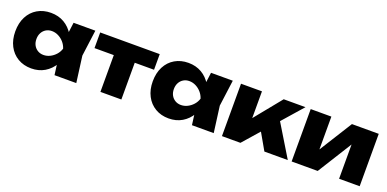

<svg xmlns="http://www.w3.org/2000/svg" viewBox="-10 -1273 3973 1973"><g transform="rotate(20 1976.0 -286.5)"><path d="M563 0 536 -204 564 -286 536 -367 563 -573H801L763 -287L801 0ZM614 -286Q602 -195 561.5 -126.5Q521 -58 457.5 -20.5Q394 17 312 17Q229 17 165 -21Q101 -59 65.5 -127.5Q30 -196 30 -286Q30 -378 65.5 -446.5Q101 -515 165 -552.5Q229 -590 312 -590Q394 -590 457.5 -553Q521 -516 562 -447.5Q603 -379 614 -286ZM261 -286Q261 -248 276.5 -219Q292 -190 320 -173Q348 -156 384 -156Q421 -156 455 -173Q489 -190 515 -219Q541 -248 553 -286Q541 -324 515 -353.5Q489 -383 455 -400Q421 -417 384 -417Q348 -417 320 -400Q292 -383 276.5 -353.5Q261 -324 261 -286Z M1065 -494H1294V0H1065ZM854 -573H1505V-402H854Z M2066 0 2039 -204 2067 -286 2039 -367 2066 -573H2304L2266 -287L2304 0ZM2117 -286Q2105 -195 2064.5 -126.5Q2024 -58 1960.5 -20.5Q1897 17 1815 17Q1732 17 1668 -21Q1604 -59 1568.5 -127.5Q1533 -196 1533 -286Q1533 -378 1568.5 -446.5Q1604 -515 1668 -552.5Q1732 -590 1815 -590Q1897 -590 1960.5 -553Q2024 -516 2065 -447.5Q2106 -379 2117 -286ZM1764 -286Q1764 -248 1779.5 -219Q1795 -190 1823 -173Q1851 -156 1887 -156Q1924 -156 1958 -173Q1992 -190 2018 -219Q2044 -248 2056 -286Q2044 -324 2018 -353.5Q1992 -383 1958 -400Q1924 -417 1887 -417Q1851 -417 1823 -400Q1795 -383 1779.5 -353.5Q1764 -324 1764 -286Z M2394 0V-573H2623V-176L2557 -199L2861 -573H3099L2596 0ZM2858 0 2699 -278 2874 -395 3114 0Z M3156 0V-573H3382V-127L3337 -142L3607 -573H3900V0H3675V-461L3719 -445L3441 0Z"/></g></svg>

Font: Unbounded ExtraBold
Style: Regular
Weight: 800
Designer: Luke Prowse, Jean-Baptiste Morizot, Fátima Lázaro, Florian Runge
Foundry: NaN
Version: Version 1.701;gftools[0.9.28.dev5+ged2979d]